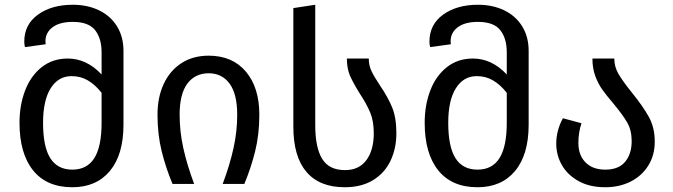

<svg xmlns="http://www.w3.org/2000/svg" viewBox="-20 -773 2829 807"><path d="M499 -559V-249Q499 -123 442 -54.5Q385 14 284 14Q176 14 119 -57Q62 -128 62 -257Q62 -331 85.5 -392.5Q109 -454 155 -490.5Q201 -527 265 -527Q344 -527 407 -460V-553Q407 -612 379.5 -646.5Q352 -681 286 -681Q231 -681 201 -658.5Q171 -636 171 -599L172 -587L85 -575Q82 -586 82 -598Q82 -670 139.5 -711.5Q197 -753 286 -753Q348 -753 396.5 -729.5Q445 -706 472 -662Q499 -618 499 -559ZM407 -257V-383Q380 -417 349.5 -435Q319 -453 281 -453Q225 -453 193 -402Q161 -351 161 -257Q161 -156 191.5 -108Q222 -60 284 -60Q346 -60 376.5 -108.5Q407 -157 407 -257Z M857 -539Q957 -539 1013.5 -472Q1070 -405 1070 -291Q1070 -208 1052.5 -137.5Q1035 -67 1007 0H916Q946 -80 961.5 -150.5Q977 -221 977 -291Q977 -378 945 -421.5Q913 -465 857 -465Q800 -465 767.5 -421.5Q735 -378 735 -291Q735 -221 750.5 -150.5Q766 -80 796 0H705Q677 -67 659.5 -137.5Q642 -208 642 -291Q642 -364 668 -420Q694 -476 742.5 -507.5Q791 -539 857 -539Z M1213 -739 1305 -753V-247Q1305 -153 1334 -105.5Q1363 -58 1430 -58Q1489 -58 1520 -100Q1551 -142 1551 -213Q1551 -264 1536 -300Q1521 -336 1492 -380Q1464 -425 1451 -455Q1438 -485 1438 -527H1530Q1530 -498 1541.5 -474Q1553 -450 1577 -414Q1611 -364 1628.5 -321Q1646 -278 1646 -213Q1646 -150 1622 -98.5Q1598 -47 1549 -16.5Q1500 14 1429 14Q1323 14 1268 -50.5Q1213 -115 1213 -240Z M2202 -559V-249Q2202 -123 2145 -54.5Q2088 14 1987 14Q1879 14 1822 -57Q1765 -128 1765 -257Q1765 -331 1788.5 -392.5Q1812 -454 1858 -490.5Q1904 -527 1968 -527Q2047 -527 2110 -460V-553Q2110 -612 2082.5 -646.5Q2055 -681 1989 -681Q1934 -681 1904 -658.5Q1874 -636 1874 -599L1875 -587L1788 -575Q1785 -586 1785 -598Q1785 -670 1842.5 -711.5Q1900 -753 1989 -753Q2051 -753 2099.5 -729.5Q2148 -706 2175 -662Q2202 -618 2202 -559ZM2110 -257V-383Q2083 -417 2052.5 -435Q2022 -453 1984 -453Q1928 -453 1896 -402Q1864 -351 1864 -257Q1864 -156 1894.5 -108Q1925 -60 1987 -60Q2049 -60 2079.5 -108.5Q2110 -157 2110 -257Z M2635 -385Q2682 -327 2707 -282Q2732 -237 2732 -178Q2732 -120 2704.5 -76.5Q2677 -33 2630 -9.5Q2583 14 2524 14Q2458 14 2411.5 -12Q2365 -38 2341.5 -79.5Q2318 -121 2318 -169Q2318 -225 2346 -276L2424 -255Q2411 -216 2411 -172Q2411 -121 2441 -90.5Q2471 -60 2524 -60Q2580 -60 2607.5 -93Q2635 -126 2635 -180Q2635 -225 2616.5 -257.5Q2598 -290 2558 -338Q2529 -372 2511.5 -396.5Q2494 -421 2482 -453.5Q2470 -486 2470 -527H2562Q2562 -492 2580 -461.5Q2598 -431 2635 -385Z"/></svg>

Font: Fira GO
Style: Regular
Weight: 400
Designer: Carrois Corporate
Foundry: Carrois Corporate GbR
Version: Version 0.300